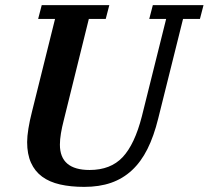

<svg xmlns="http://www.w3.org/2000/svg" viewBox="-20 -718 815 750"><path d="M309 12Q256 12 214.5 2.5Q173 -7 144.5 -28Q116 -49 101 -82.5Q86 -116 86 -163Q86 -185 91 -216Q96 -247 105 -282L195 -644H129L143 -698H407L393 -644H327L229 -248Q222 -221 218 -197Q214 -173 214 -153Q214 -54 330 -54Q412 -54 459 -104Q506 -154 534 -263L629 -644H563L577 -698H775L761 -644H695L598 -255Q581 -186 556 -136Q531 -86 495.5 -53Q460 -20 414 -4Q368 12 309 12Z"/></svg>

Font: IBM Plex Serif SemiBold
Style: Italic
Weight: 600
Italic angle: -14°
Designer: Mike Abbink, Paul van der Laan, Pieter van Rosmalen
Foundry: Bold Monday
Version: Version 2.5